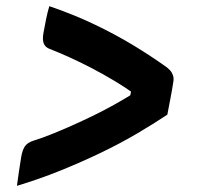

<svg xmlns="http://www.w3.org/2000/svg" viewBox="-20 -611 640 623"><path d="M523 -239Q478 -209 423.5 -177Q369 -145 306.5 -115Q244 -85 176 -57.5Q108 -30 35 -8Q38 -32 41.5 -55Q45 -78 49 -103Q53 -125 61 -136.5Q69 -148 87 -154Q113 -162 144.5 -174.5Q176 -187 211 -202.5Q246 -218 283 -236Q320 -254 355.5 -274Q391 -294 424 -315L398 -275L410 -341L423 -301Q389 -326 351.5 -348.5Q314 -371 276.5 -390.5Q239 -410 204.5 -425.5Q170 -441 142 -452Q127 -457 122 -470Q117 -483 121 -504Q125 -526 129.5 -548.5Q134 -571 140 -591Q219 -564 286 -532Q353 -500 411 -465Q469 -430 522 -392Q533 -383 537.5 -375Q542 -367 543 -359.5Q544 -352 542 -343Q538 -317 533 -291.5Q528 -266 523 -239Z"/></svg>

Font: Rec Mono Semicasual
Style: Bold Italic
Weight: 700
Italic angle: -10°
Version: Version 1.085; ttfautohint (v1.8.4.7-5d5b)